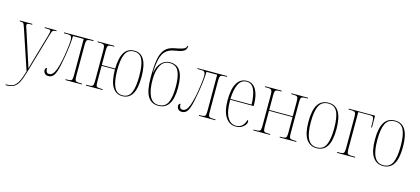

<svg xmlns="http://www.w3.org/2000/svg" viewBox="-72 -1384 4927 2251"><g transform="rotate(15 2391.5 -259.0)"><path d="M42 230Q84 230 113 221Q142 212 163 189Q184 166 201.5 125Q219 84 238 19L75 -468Q66 -495 60 -507.5Q54 -520 43 -523Q32 -526 10 -526H8V-536H160V-526H150Q115 -526 105 -521.5Q95 -517 95 -505Q95 -496 101 -478Q107 -460 118 -428L183 -228Q209 -148 225 -99Q241 -50 250 -21Q258 -50 271 -95.5Q284 -141 298 -191L369 -434Q375 -457 380 -475.5Q385 -494 385 -504Q385 -515 377.5 -520.5Q370 -526 336 -526H311V-536H454V-526H449Q429 -526 418.5 -521.5Q408 -517 401.5 -501.5Q395 -486 386 -453L250 16Q225 104 200.5 152.5Q176 201 139.5 220.5Q103 240 43 240H42Z M498 7Q469 7 453.5 -10Q438 -27 438 -49Q438 -62 443.5 -71Q449 -80 460 -80Q460 -51 468.5 -35Q477 -19 502 -19Q523 -19 541.5 -36.5Q560 -54 577 -97Q594 -140 610 -218Q615 -239 620.5 -272.5Q626 -306 631 -342.5Q636 -379 639.5 -411Q643 -443 643 -460Q643 -491 638 -504.5Q633 -518 619.5 -522Q606 -526 580 -526H545V-536H903V-526H887Q855 -526 840 -522Q825 -518 820 -502.5Q815 -487 815 -453V-85Q815 -50 819 -34.5Q823 -19 837.5 -14.5Q852 -10 884 -10H903V0H704V-10H717Q749 -10 764 -14.5Q779 -19 783 -34.5Q787 -50 787 -85V-521H657Q656 -469 648.5 -402.5Q641 -336 630 -270Q619 -204 608 -153Q588 -62 564 -27.5Q540 7 498 7Z M1396 10Q1319 10 1276.5 -58Q1234 -126 1233 -271H1071V-85Q1071 -50 1074.5 -34Q1078 -18 1093.5 -14Q1109 -10 1143 -10H1155V0H953V-10H974Q1005 -10 1019.5 -14Q1034 -18 1038.5 -34Q1043 -50 1043 -85V-451Q1043 -485 1038.5 -501Q1034 -517 1020 -521.5Q1006 -526 974 -526H953V-536H1155V-526H1138Q1107 -526 1093 -521.5Q1079 -517 1075 -501Q1071 -485 1071 -451V-281H1233Q1236 -414 1276.5 -478Q1317 -542 1397 -542Q1557 -542 1557 -267Q1557 -123 1516 -56.5Q1475 10 1396 10ZM1396 0Q1470 0 1499.5 -67.5Q1529 -135 1529 -267Q1529 -404 1498.5 -468Q1468 -532 1397 -532Q1323 -532 1292 -468Q1261 -404 1261 -267Q1262 -133 1294 -66.5Q1326 0 1396 0Z M1832 10Q1748 10 1705 -59Q1662 -128 1662 -292Q1662 -421 1676 -504.5Q1690 -588 1729 -633Q1768 -678 1843 -691Q1897 -701 1926.5 -709.5Q1956 -718 1968 -729Q1980 -740 1982 -758H1992Q1991 -726 1976 -708.5Q1961 -691 1929.5 -681.5Q1898 -672 1847 -664Q1783 -653 1746.5 -618Q1710 -583 1693.5 -517Q1677 -451 1673 -347H1675Q1690 -433 1734 -476Q1778 -519 1836 -519Q1923 -519 1963 -454.5Q2003 -390 2003 -256Q2003 10 1832 10ZM1832 0Q1911 0 1943 -64Q1975 -128 1975 -256Q1975 -383 1944 -446Q1913 -509 1836 -509Q1762 -509 1726 -442.5Q1690 -376 1690 -268Q1690 -139 1725 -69.5Q1760 0 1832 0Z M2118 7Q2089 7 2073.5 -10Q2058 -27 2058 -49Q2058 -62 2063.5 -71Q2069 -80 2080 -80Q2080 -51 2088.5 -35Q2097 -19 2122 -19Q2143 -19 2161.5 -36.5Q2180 -54 2197 -97Q2214 -140 2230 -218Q2235 -239 2240.5 -272.5Q2246 -306 2251 -342.5Q2256 -379 2259.5 -411Q2263 -443 2263 -460Q2263 -491 2258 -504.5Q2253 -518 2239.5 -522Q2226 -526 2200 -526H2165V-536H2523V-526H2507Q2475 -526 2460 -522Q2445 -518 2440 -502.5Q2435 -487 2435 -453V-85Q2435 -50 2439 -34.5Q2443 -19 2457.5 -14.5Q2472 -10 2504 -10H2523V0H2324V-10H2337Q2369 -10 2384 -14.5Q2399 -19 2403 -34.5Q2407 -50 2407 -85V-521H2277Q2276 -469 2268.5 -402.5Q2261 -336 2250 -270Q2239 -204 2228 -153Q2208 -62 2184 -27.5Q2160 7 2118 7Z M2773 10Q2694 10 2648 -61Q2602 -132 2602 -262Q2602 -403 2644 -472.5Q2686 -542 2764 -542Q2837 -542 2876 -474.5Q2915 -407 2915 -291V-277H2630Q2630 -132 2668.5 -66Q2707 0 2773 0Q2820 0 2848 -28Q2876 -56 2887 -100Q2900 -96 2900 -81Q2900 -64 2885.5 -43Q2871 -22 2842.5 -6Q2814 10 2773 10ZM2887 -287Q2885 -400 2856 -466Q2827 -532 2764 -532Q2698 -532 2666 -467.5Q2634 -403 2630 -287Z M2985 0V-10H3005Q3037 -10 3051.5 -14Q3066 -18 3070.5 -34Q3075 -50 3075 -85V-451Q3075 -485 3070.5 -501Q3066 -517 3052 -521.5Q3038 -526 3007 -526H2985V-536H3187V-526H3171Q3139 -526 3125 -521.5Q3111 -517 3107 -501Q3103 -485 3103 -451V-280H3389V-451Q3389 -485 3385 -501Q3381 -517 3366.5 -521.5Q3352 -526 3321 -526H3304V-536H3506V-526H3485Q3454 -526 3439.5 -521.5Q3425 -517 3421 -501Q3417 -485 3417 -451V-85Q3417 -50 3421 -34.5Q3425 -19 3440 -14.5Q3455 -10 3488 -10H3506V0H3304V-10H3320Q3352 -10 3366.5 -14.5Q3381 -19 3385 -34.5Q3389 -50 3389 -85V-270H3103V-85Q3103 -50 3107 -34Q3111 -18 3126 -14Q3141 -10 3174 -10H3187V0Z M3753 10Q3673 10 3628 -57Q3583 -124 3583 -267Q3583 -406 3625.5 -474Q3668 -542 3756 -542Q3923 -542 3923 -267Q3923 -123 3880 -56.5Q3837 10 3753 10ZM3754 0Q3832 0 3863.5 -67.5Q3895 -135 3895 -267Q3895 -404 3863 -468Q3831 -532 3755 -532Q3676 -532 3643.5 -467.5Q3611 -403 3611 -267Q3611 -133 3645.5 -66.5Q3680 0 3754 0Z M4000 0V-10H4020Q4052 -10 4066.5 -14.5Q4081 -19 4085.5 -34.5Q4090 -50 4090 -85V-451Q4090 -485 4085.5 -501Q4081 -517 4066.5 -521.5Q4052 -526 4021 -526H4000V-536H4319L4320 -392H4310L4309 -449Q4309 -484 4305 -500.5Q4301 -517 4289 -521.5Q4277 -526 4254 -526H4118V-85Q4118 -50 4122 -34Q4126 -18 4141 -14Q4156 -10 4189 -10H4219V0Z M4560 10Q4480 10 4435 -57Q4390 -124 4390 -267Q4390 -406 4432.5 -474Q4475 -542 4563 -542Q4730 -542 4730 -267Q4730 -123 4687 -56.5Q4644 10 4560 10ZM4561 0Q4639 0 4670.5 -67.5Q4702 -135 4702 -267Q4702 -404 4670 -468Q4638 -532 4562 -532Q4483 -532 4450.5 -467.5Q4418 -403 4418 -267Q4418 -133 4452.5 -66.5Q4487 0 4561 0Z"/></g></svg>

Font: Noto Serif Display Condensed Thin
Style: Regular
Weight: 100
Width: 3
Designer: Monotype Design Team
Foundry: Monotype Imaging Inc.
Version: Version 2.009